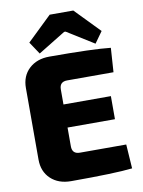

<svg xmlns="http://www.w3.org/2000/svg" viewBox="-99 -987 785 1057"><g transform="rotate(-10 293.5 -458.5)"><path d="M163 -719 117 -788 254 -920H386L520 -782L475 -719L324 -813H316ZM545 -143 554 -8Q456 3 212 3Q141 3 98 -37.5Q55 -78 55 -145V-545Q55 -612 98.5 -652.5Q142 -693 212 -693Q456 -693 554 -682L545 -547H286Q243 -547 243 -504V-420H508V-291H243V-186Q243 -143 286 -143Z"/></g></svg>

Font: Exo 2.0 Extra Bold
Style: Regular
Weight: 800
Designer: Natanael Gama
Version: Version 1.001;PS 001.001;hotconv 1.0.70;makeotf.lib2.5.58329